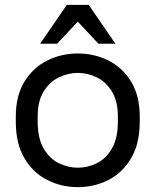

<svg xmlns="http://www.w3.org/2000/svg" viewBox="-20 -760 640 790"><path d="M300 10Q233 10 174.5 -19.5Q116 -49 80.5 -109Q45 -169 45 -260V-280Q45 -366 80.5 -424Q116 -482 174.5 -511Q233 -540 300 -540Q368 -540 426 -511Q484 -482 519.5 -424Q555 -366 555 -280V-260Q555 -169 519.5 -109Q484 -49 426 -19.5Q368 10 300 10ZM300 -70Q341 -70 378.5 -88.5Q416 -107 440.5 -149Q465 -191 465 -260V-280Q465 -344 440.5 -383.5Q416 -423 378.5 -441.5Q341 -460 300 -460Q260 -460 222 -441.5Q184 -423 159.5 -383.5Q135 -344 135 -280V-260Q135 -191 159.5 -149Q184 -107 222 -88.5Q260 -70 300 -70ZM145 -580 255 -740H345L455 -580H385L300 -671L215 -580Z"/></svg>

Font: Golos Text
Style: Regular
Weight: 400
Designer: A.Korolkova, Vitaly Kuzmin
Foundry: ParaType Ltd
Version: Version 2.004